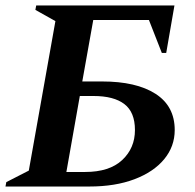

<svg xmlns="http://www.w3.org/2000/svg" viewBox="-34 -680 711 700"><path d="M98 -660H602L572 -487H556L509 -607H306L266 -383H338Q463 -383 533 -338Q603 -293 603 -206Q603 -146 564.5 -99.5Q526 -53 456 -26.5Q386 0 292 0H-14L-11 -16L71 -58L168 -603L95 -644ZM208 -53H276Q365 -53 411.5 -96.5Q458 -140 458 -206Q458 -271 419.5 -300.5Q381 -330 307 -330H257Z"/></svg>

Font: Spectral
Style: Bold Italic
Weight: 700
Italic angle: -10°
Designer: Jean-Baptiste Levee
Foundry: Production Type
Version: Version 2.001